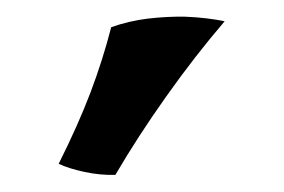

<svg xmlns="http://www.w3.org/2000/svg" viewBox="-20 -740 340 230"><path d="M118.2 -530.5Q99.8 -530 80.9 -534.1Q62 -538.2 50.3 -543.8Q73.8 -590.7 88.5 -629.5Q103.2 -668.4 113.2 -707.4Q134.2 -714.9 157.1 -717.7Q180.1 -720.4 201.9 -720Q215 -719.5 227.5 -718Q240 -716.5 249.1 -714.5Q213 -672.3 179.1 -624.4Q145.1 -576.5 118.2 -530.5Z"/></svg>

Font: Vollkorn
Style: Regular
Weight: 400
Designer: Friedrich Althausen
Foundry: Friedrich Althausen
Version: Version 5.001